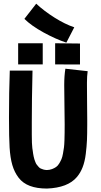

<svg xmlns="http://www.w3.org/2000/svg" viewBox="-20 -1040 558 1064"><path d="M391.6 -888.7 347.7 -803.7Q289.6 -822.8 221.4 -860.1Q153.3 -897.5 115.2 -935.5L180.7 -1019.5Q224.1 -979 282.2 -942.4Q340.3 -905.8 391.6 -888.7ZM285.6 -800.3 423.3 -798.8V-682.6L285.6 -683.1ZM80.6 -800.3H216.8V-683.1H80.6ZM342.3 -659.2 465.8 -645.5Q461.9 -617.7 461.9 -583.5Q461.9 -583.5 461.9 -569.3Q461.9 -531.2 462.6 -467.5Q463.4 -403.8 463.4 -378.4V-349.6Q463.4 -295.9 461.9 -262.5Q460.4 -229 455.3 -187Q450.2 -145 438 -113.5Q425.8 -82 406.2 -59.1Q356 0.5 240.2 4.9Q184.6 4.9 145.8 -9.8Q106.9 -24.4 83.5 -54.7Q60.1 -85 48.3 -125.5Q36.6 -166 33.2 -222.7Q29.8 -275.4 29.8 -388.2Q29.8 -531.2 34.2 -648.9H160.2Q156.2 -484.9 156.2 -362.8V-293.9Q156.2 -240.2 159.2 -218.8Q159.7 -216.8 161.4 -204.6Q163.1 -192.4 163.6 -188.5Q164.1 -184.6 166.5 -172.9Q168.9 -161.1 170.7 -156.5Q172.4 -151.9 176 -142.1Q179.7 -132.3 183.6 -127.7Q187.5 -123 193.1 -116.2Q198.7 -109.4 205.3 -106.2Q211.9 -103 220.5 -100.6Q229 -98.1 239.3 -97.7Q255.4 -98.1 268.3 -103Q281.2 -107.9 291 -114.7Q300.8 -121.6 308.3 -134.3Q315.9 -147 320.8 -158.4Q325.7 -169.9 329.1 -189.5Q332.5 -209 334.5 -223.4Q336.4 -237.8 337.2 -262.9Q337.9 -288.1 338.1 -304.7Q338.4 -321.3 338.4 -350.6Q338.4 -378.4 337.2 -451.4Q335.9 -524.4 335.9 -569.3Q335.9 -619.1 342.3 -659.2Z"/></svg>

Font: Fantasque Sans Mono
Style: Bold
Weight: 700
Monospace: yes
Designer: Jany Belluz
Version: Version 1.8.0 ; ttfautohint (v1.8.2)